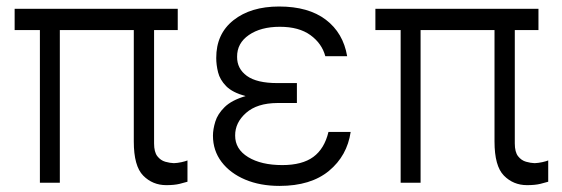

<svg xmlns="http://www.w3.org/2000/svg" viewBox="-20 -573 1763 602"><path d="M537.3 -545.5V-478.7H463.1V-123.2Q463.1 -96.2 473.4 -83.1Q483.7 -70 498.2 -65.9Q512.8 -61.8 525.2 -61.4Q536.6 -61.8 549.4 -64.6Q562.1 -67.5 567.8 -70V-3.2Q560 -0.7 543.3 3.4Q526.6 7.5 501.4 7.5Q458.5 7.5 429 -22.4Q399.5 -52.2 399.5 -129.3V-478.7H167.6V0H105.1V-478.7H25.9V-545.5Z M910.9 -283.7V-250H849.4Q786.2 -249.6 751.6 -219.1Q717 -188.6 717.3 -148.1Q717 -105.5 758 -80.4Q799 -55.4 865.1 -55.4Q927.6 -55.4 962.4 -81Q997.2 -106.5 1009.9 -159.4H1079.5Q1068.5 -84.5 1011.5 -37.3Q954.5 9.9 856.5 9.9Q795.8 9.9 748.8 -9.9Q701.7 -29.8 674.7 -65.3Q647.7 -100.9 647.7 -147.7Q647.7 -167.3 655 -191.4Q662.3 -215.6 684.3 -237.2Q706.3 -258.9 750 -271.7Q708.5 -283 688.9 -303.1Q669.4 -323.2 663.7 -346.4Q658 -369.7 658 -391Q657.7 -466.6 712 -509.6Q766.3 -552.6 855.1 -552.6Q947.1 -552.6 1001.6 -511.2Q1056.1 -469.8 1068.5 -396.7H1000Q989.3 -436.8 953.3 -462.9Q917.3 -489 857.6 -489Q797.6 -489 760.3 -463.2Q723 -437.5 723.4 -394.9Q723 -357.6 754.1 -335Q785.2 -312.5 849.4 -312.5H910.9Z M1668.3 -545.5V-478.7H1594.1V-123.2Q1594.1 -96.2 1604.4 -83.1Q1614.7 -70 1629.3 -65.9Q1643.8 -61.8 1656.2 -61.4Q1667.6 -61.8 1680.4 -64.6Q1693.2 -67.5 1698.9 -70V-3.2Q1691.1 -0.7 1674.4 3.4Q1657.7 7.5 1632.5 7.5Q1589.5 7.5 1560 -22.4Q1530.5 -52.2 1530.5 -129.3V-478.7H1298.7V0H1236.2V-478.7H1157V-545.5Z"/></svg>

Font: Inter UI Light
Style: Regular
Weight: 300
Designer: Rasmus Andersson
Foundry: rsms
Version: 3.2;8d6f07862